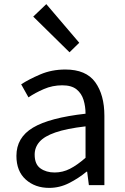

<svg xmlns="http://www.w3.org/2000/svg" viewBox="-20 -892 603 925"><path d="M216.8 13.2Q148.9 13.2 104 -27.1Q59.1 -67.4 59.1 -141.1Q59.1 -229.5 138.9 -277.1Q218.8 -324.7 392.1 -344.2Q392.1 -378.9 382.6 -410.4Q373 -441.9 348.9 -461.4Q324.7 -481 279.8 -481Q232.9 -481 191.2 -462.9Q149.4 -444.8 117.2 -422.9L82 -485.8Q118.7 -509.8 173.8 -533.4Q229 -557.1 294.9 -557.1Q394.5 -557.1 438.7 -496.1Q482.9 -435.1 482.9 -334V0H408.2L399.9 -64.9H397Q357.9 -32.7 312.5 -9.8Q267.1 13.2 216.8 13.2ZM243.2 -61Q282.2 -61 317.1 -78.9Q352.1 -96.7 392.1 -131.8V-283.2Q300.3 -272.5 246.8 -253.9Q193.4 -235.4 170.2 -208.7Q147 -182.1 147 -147Q147 -100.6 174.8 -80.8Q202.6 -61 243.2 -61ZM314.9 -640.1 140.1 -812 203.1 -872.1 361.8 -686Z"/></svg>

Font: Source Han Sans CN
Style: Regular
Weight: 400
Designer: Ryoko NISHIZUKA  (kana, bopomofo & ideographs); Paul D. Hunt (Latin, Greek & Cyrillic); Sandoll Communications , Soo-you
Foundry: Adobe
Version: Version 2.004;hotconv 1.0.118;makeotfexe 2.5.65603